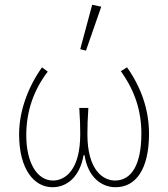

<svg xmlns="http://www.w3.org/2000/svg" viewBox="-20 -772 704 804"><path d="M200 12C260 12 314 -31 330 -122H334C348 -31 404 12 464 12C548 12 604 -62 604 -212C604 -314 570 -408 512 -490L486 -474C546 -390 572 -306 572 -212C572 -82 530 -16 462 -16C412 -16 346 -59 346 -210C346 -240 347 -279 350 -320H312C315 -279 316 -240 316 -210C316 -59 252 -16 202 -16C138 -16 90 -86 90 -206C90 -304 120 -394 180 -472L156 -490C100 -412 60 -310 60 -210C60 -64 122 12 200 12ZM340 -560 404 -744 366 -752 316 -566Z"/></svg>

Font: Source Sans Pro ExtraLight
Style: Regular
Weight: 200
Designer: Paul D. Hunt
Foundry: Adobe Systems Incorporated
Version: Version 3.006;hotconv 1.0.111;makeotfexe 2.5.65597